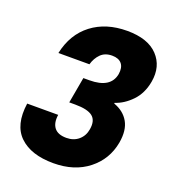

<svg xmlns="http://www.w3.org/2000/svg" viewBox="-136 -853 877 966"><g transform="rotate(20 302.5 -370.5)"><path d="M92.8 -523.9Q115.7 -630.9 191.9 -689Q268.1 -747.1 380.9 -747.1Q492.2 -747.1 545.2 -690.9Q598.1 -634.8 583 -548.8Q571.3 -482.9 531.2 -441.4Q491.2 -399.9 443.8 -384.8V-380.9Q497.6 -361.8 522.5 -318.1Q547.4 -274.4 535.2 -205.1Q518.1 -110.8 444.1 -52.5Q370.1 5.9 257.8 5.9Q138.2 5.9 76.7 -53Q15.1 -111.8 32.2 -231H198.2Q191.4 -186.5 210.7 -161.4Q230 -136.2 275.9 -136.2Q314.9 -136.2 341.1 -158.7Q367.2 -181.2 373 -217.8Q381.3 -266.1 354.5 -287.6Q327.6 -309.1 261.2 -309.1H229L253.9 -448.2H286.1Q399.4 -448.2 414.1 -527.8Q419.9 -564.5 403.6 -584.2Q387.2 -604 352.1 -604Q314 -604 291.3 -581.3Q268.6 -558.6 258.8 -523.9Z"/></g></svg>

Font: SVN-Poppins
Style: Bold Italic
Weight: 700
Italic angle: -10°
Designer: Ninad Kale (Devanagari), Jonny Pinhorn (Latin)
Foundry: Indian Type Foundry
Version: Version 3.002 2017